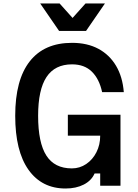

<svg xmlns="http://www.w3.org/2000/svg" viewBox="-20 -1062 790 1098"><path d="M355 16Q219 16 143 -91Q67 -198 67 -400Q67 -605 150 -711Q233 -817 392 -817Q479 -817 542.5 -783Q606 -749 643.5 -686Q681 -623 688 -535H564Q548 -610 505.5 -652Q463 -694 392 -694Q294 -694 246 -621.5Q198 -549 198 -400Q198 -246 245 -172.5Q292 -99 391 -99Q436 -99 473 -124Q510 -149 531.5 -191.5Q553 -234 553 -286H368V-406H669V0H553V-70H521Q503 -29 459 -6.5Q415 16 355 16ZM580 -1042 472 -885H318L210 -1042H321L433 -917H357L469 -1042Z"/></svg>

Font: Martian Mono SemiExpanded Medium
Style: Regular
Weight: 500
Width: 6
Designer: Roman Shamin
Foundry: Evil Martians
Version: Version 1.000